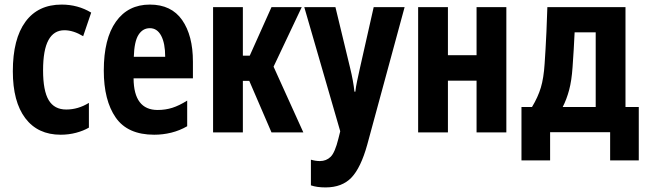

<svg xmlns="http://www.w3.org/2000/svg" viewBox="-20 -578 2820 838"><path d="M245 10Q145 10 90.5 -62Q36 -134 36 -267Q36 -408 91 -483Q146 -558 249 -558Q320 -558 378 -523L343 -420Q300 -446 261 -446Q215 -446 191.5 -403Q168 -360 168 -271Q168 -182 192.5 -141Q217 -100 269 -100Q321 -100 368 -129V-21Q344 -7 312 1.5Q280 10 245 10Z M653 10Q537 10 485 -65Q433 -140 433 -270Q433 -409 486 -483.5Q539 -558 634 -558Q728 -558 775 -490.5Q822 -423 822 -309V-236H563Q564 -98 668 -98Q702 -98 732 -107.5Q762 -117 797 -139V-27Q764 -8 727.5 1Q691 10 653 10ZM564 -330H701Q701 -389 683.5 -422Q666 -455 634 -455Q603 -455 584.5 -426Q566 -397 564 -330Z M910 0V-547H1040V-335H1070L1165 -547H1297L1174 -287L1304 0H1165L1068 -225H1040V0Z M1401 240Q1363 240 1337 231V119Q1358 125 1376 125Q1404 125 1423 106.5Q1442 88 1457 27L1465 -5L1308 -547H1444L1508 -282Q1522 -225 1527 -178H1531Q1533 -198 1538.5 -223.5Q1544 -249 1551 -281L1611 -547H1746L1583 53Q1555 154 1514 197Q1473 240 1401 240Z M1805 0V-547H1935V-337H2060V-547H2190V0H2060V-226H1935V0Z M2256 122V-111H2302Q2328 -154 2340.5 -195.5Q2353 -237 2357 -299Q2359 -329 2361 -362.5Q2363 -396 2365 -440Q2367 -484 2369 -547H2710V-111H2768V122H2643V-1H2381V122ZM2436 -111H2580V-437H2488Q2486 -396 2484 -361Q2482 -326 2479 -285Q2475 -226 2464 -185Q2453 -144 2436 -111Z"/></svg>

Font: Noto Sans ExtraCondensed
Style: Bold
Weight: 700
Width: 2
Designer: Monotype Design Team
Foundry: Monotype Imaging Inc.
Version: Version 2.013; ttfautohint (v1.8.4.7-5d5b)